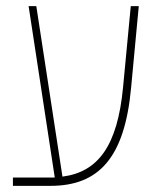

<svg xmlns="http://www.w3.org/2000/svg" viewBox="-20 -604 499 624"><path d="M22 0H144C301 0 385 -91 406 -318L431 -584H405L380 -321C362 -130 299 -45 183 -30L98 -584H73L158 -27C153 -27 147 -27 141 -27H22Z"/></svg>

Font: Noto Sans Hebrew Condensed Thin
Style: Regular
Weight: 100
Width: 3
Designer: Monotype Design Team
Foundry: Monotype Imaging Inc.
Version: Version 2.004